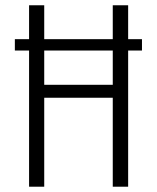

<svg xmlns="http://www.w3.org/2000/svg" viewBox="-20 -705 592 725"><path d="M516.1 -557.1V-514.2H463.9V0H405.8V-335.9H147V0H89.8V-514.2H36.1V-557.1H89.8V-685.1H147V-557.1H405.8V-685.1H463.9V-557.1ZM405.8 -384.8V-514.2H147V-384.8Z"/></svg>

Font: Fira Sans Compressed Light
Style: Regular
Weight: 300
Width: 1
Designer: Carrois Corporate & Edenspiekermann AG
Foundry: Carrois Corporate GbR & Edenspiekermann AG
Version: Version 4.203;PS 004.203;hotconv 1.0.88;makeotf.lib2.5.64775